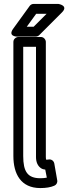

<svg xmlns="http://www.w3.org/2000/svg" viewBox="-20 -919 347 976"><path d="M98 -126V-681H163V-120C163 -95 172 -74 190 -63C196 -59 206 -57 210 -57L218 -16C208 -14 198 -13 185 -13C120 -13 98 -47 98 -126ZM48 -126C48 -35 86 37 185 37C214 37 238 33 256 25C266 21 273 10 271 -2L256 -88C253 -103 239 -111 226 -108C220 -107 218 -107 215 -107C214 -109 213 -113 213 -120V-706C213 -717 203 -731 188 -731H73C62 -731 48 -721 48 -706ZM217 -849 151 -783H116L164 -849ZM295 -856C330 -891 277 -899 277 -899H151C144 -899 136 -896 131 -889L47 -773C18 -733 67 -733 67 -733H161C167 -733 174 -735 179 -740Z"/></svg>

Font: Falling Sky
Style: Ou
Weight: 400
Designer: Paul D. Hunt
Foundry: Adobe Systems Incorporated
Version: Version 1.02